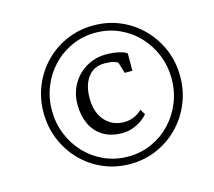

<svg xmlns="http://www.w3.org/2000/svg" viewBox="-117 -1059 1276 1143"><g transform="rotate(-15 520.5 -487.0)"><path d="M129.5 -488.5Q129.5 -577.5 161.8 -654.8Q194 -732 251.5 -790.5Q309 -849 385.5 -881.8Q462 -914.5 550.5 -914.5Q638.5 -914.5 714.8 -881.8Q791 -849 848.8 -790.5Q906.5 -732 939 -654.8Q971.5 -577.5 971.5 -488.5Q971.5 -399.5 939 -321.8Q906.5 -244 848.8 -185.2Q791 -126.5 714.8 -93.5Q638.5 -60.5 550.5 -60.5Q462 -60.5 385.5 -93.5Q309 -126.5 251.5 -185.2Q194 -244 161.8 -321.8Q129.5 -399.5 129.5 -488.5ZM181 -488.5Q181 -410 209 -341Q237 -272 287.2 -219.2Q337.5 -166.5 404.8 -136.5Q472 -106.5 550.5 -106.5Q628 -106.5 695.2 -136.5Q762.5 -166.5 812.5 -219.2Q862.5 -272 890.5 -341Q918.5 -410 918.5 -488.5Q918.5 -566.5 890.5 -635.5Q862.5 -704.5 812.5 -757Q762.5 -809.5 695.2 -839.5Q628 -869.5 550.5 -869.5Q472 -869.5 404.8 -839.5Q337.5 -809.5 287.2 -757Q237 -704.5 209 -635.5Q181 -566.5 181 -488.5ZM552 -250.5Q482 -250.5 434 -280.5Q386 -310.5 361.5 -362.8Q337 -415 337 -482.5Q337 -552 368.8 -607.8Q400.5 -663.5 455.8 -696Q511 -728.5 581.5 -728.5Q603 -728.5 628.2 -725.2Q653.5 -722 674.8 -715.5Q696 -709 705.5 -699.5L705 -593.5H657.5L637.5 -660.5Q627.5 -669 608.5 -674Q589.5 -679 553.5 -679Q511 -679 480.2 -657.2Q449.5 -635.5 433 -595.5Q416.5 -555.5 416.5 -501Q416.5 -414 461.8 -362.5Q507 -311 580 -311Q613.5 -311 642.2 -323.8Q671 -336.5 691 -357L710.5 -324Q696 -306.5 672.2 -289.8Q648.5 -273 617.8 -261.8Q587 -250.5 552 -250.5Z"/></g></svg>

Font: Merriweather 36pt Light
Style: Italic
Weight: 300
Italic angle: -7.8°
Version: Version 2.101